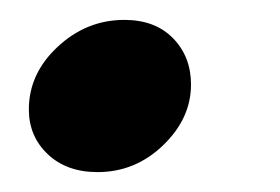

<svg xmlns="http://www.w3.org/2000/svg" viewBox="-20 -173 281 193"><path d="M9 -63Q9 -99 38 -126Q67 -153 105 -153Q136 -153 154 -134.5Q172 -116 172 -88Q172 -54 144 -27Q116 0 78 0Q47 0 28 -18Q9 -36 9 -63Z"/></svg>

Font: Kodchasan
Style: Bold Italic
Weight: 700
Italic angle: -10°
Version: Version 1.000; ttfautohint (v1.6)